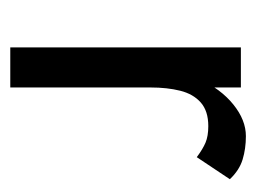

<svg xmlns="http://www.w3.org/2000/svg" viewBox="-84 -426 510 383"><g transform="rotate(90 171.5 -235.0)"><path d="M155 -460H75V0H155ZM294 -372 338 -438Q320 -457 298.5 -463.5Q277 -470 252 -470Q220 -470 189 -445Q158 -420 138.5 -377.5Q119 -335 119 -280H155Q155 -313 161.5 -339Q168 -365 185 -380Q202 -395 232 -395Q252 -395 265 -389.5Q278 -384 294 -372Z"/></g></svg>

Font: Glinicke Jost Regular
Style: Regular
Weight: 400
Version: Version 3.710